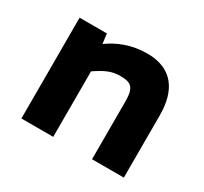

<svg xmlns="http://www.w3.org/2000/svg" viewBox="-110 -657 860 810"><g transform="rotate(30 320.0 -251.5)"><path d="M228 0V-319C274 -350 303 -364 345 -364C396 -364 417 -352 417 -282V0H572V-304C572 -423 520 -503 397 -503C320 -503 259 -477 212 -443L206 -491H73V0Z"/></g></svg>

Font: Falling Sky
Style: ExBd
Weight: 400
Designer: Paul D. Hunt
Foundry: Adobe Systems Incorporated
Version: Version 1.02